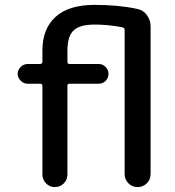

<svg xmlns="http://www.w3.org/2000/svg" viewBox="-20 -760 709 780"><path d="M91.8 -419.9Q76.2 -419.9 64 -432.1Q51.8 -444.3 51.8 -460Q51.8 -475.6 64 -487.8Q76.2 -500 91.8 -500H142.6Q151.4 -500 152.3 -508.8V-554.7Q152.3 -643.6 206.1 -691.9Q259.8 -740.2 364.3 -740.2Q461.9 -740.2 538.1 -723.6Q562.5 -718.8 577.1 -698.2Q591.8 -677.7 591.8 -653.3V-52.7Q591.8 -30.3 576.2 -15.1Q560.5 0 538.6 0Q516.6 0 501.5 -15.6Q486.3 -31.2 486.3 -52.7V-638.7Q486.3 -646.5 476.6 -649.4Q418 -660.2 364.3 -660.2Q303.7 -660.2 278.8 -636.2Q253.9 -612.3 253.9 -554.7V-508.8Q253.9 -500 261.7 -500H380.9Q397.5 -500 409.2 -487.8Q420.9 -475.6 420.9 -460Q420.9 -444.3 409.7 -432.1Q398.4 -419.9 380.9 -419.9H261.7Q253.9 -419.9 253.9 -411.1V-50.8Q253.9 -29.3 238.8 -14.6Q223.6 0 202.6 0Q181.6 0 167 -15.1Q152.3 -30.3 152.3 -50.8V-411.1Q152.3 -419.9 142.6 -419.9Z"/></svg>

Font: Rounded Mgen+ 2p medium
Style: Regular
Weight: 500
Designer: [Source Han Sans]
Ryoko NISHIZUKA  (kana & ideographs); Paul D. Hunt (Latin, Greek & Cyrillic); Wenlong ZHANG  (bopomofo
Version: Version 1.059.20150602